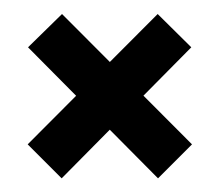

<svg xmlns="http://www.w3.org/2000/svg" viewBox="-20 -376 311 274"><path d="M205.5 -121.5 254 -170 68.5 -356 20 -308.5ZM68 -121.5 253 -308.5 205 -356 19.5 -170Z"/></svg>

Font: Anybody Expanded
Style: Regular
Weight: 400
Width: 7
Version: Version 1.113;gftools[0.9.25]